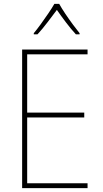

<svg xmlns="http://www.w3.org/2000/svg" viewBox="-20 -1035 528 989"><path d="M431 -66H94V-780H431V-755H120V-455H414V-430H120V-91H431ZM285 -1015Q297 -993 316.5 -964Q336 -935 356 -908Q376 -881 390 -864V-858H371Q346 -885 319.5 -920Q293 -955 273 -984Q252 -956 225 -920.5Q198 -885 173 -858H154V-864Q170 -883 190 -910.5Q210 -938 229 -966Q248 -994 260 -1015Z"/></svg>

Font: Noto Sans Malayalam UI SemiCondensed Thin
Style: Regular
Weight: 100
Width: 4
Designer: Jelle Bosma - Monotype Design Team
Foundry: Monotype Imaging Inc.
Version: Version 2.104; ttfautohint (v1.8.4.7-5d5b)